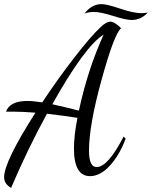

<svg xmlns="http://www.w3.org/2000/svg" viewBox="-37 -825 737 932"><path d="M-17 35Q-17 -40 135 -278Q74 -283 27 -283H-8Q11 -335 96 -335Q122 -335 168 -328Q245 -444 324.5 -546.5Q404 -649 450 -692Q479 -720 498 -720Q519 -720 551 -688Q518 -662 456.5 -439.5Q395 -217 395 -94Q395 -14 432 -14Q487 -14 563 -162L573 -152Q542 -70 495.5 -20Q449 30 400 30Q322 30 322 -104Q322 -168 339 -253Q275 -263 191 -273Q93 -93 17 87Q-17 68 -17 35ZM217 -319 290 -302Q337 -291 346 -288Q388 -485 466 -657Q375 -601 217 -319ZM373 -759Q408 -805 456 -805Q482 -805 546.5 -783Q611 -761 650 -761Q665 -761 680 -764Q648 -728 602 -728Q574 -728 512.5 -747.5Q451 -767 419 -767Q393 -767 373 -759Z"/></svg>

Font: DancingScriptRegular
Style: Regular
Weight: 400
Designer: Pablo Impallari
Foundry: Pablo Impallari. www.impallari.com
Version: Version 1.002